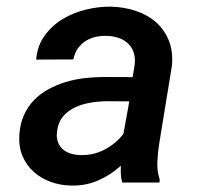

<svg xmlns="http://www.w3.org/2000/svg" viewBox="-20 -559 627 588"><path d="M354.5 0Q350.6 -12.7 350.1 -25.4Q349.6 -38.1 350.1 -51.3Q317.9 -22.5 280 -6.1Q242.2 10.3 198.2 9.3Q165 8.8 135.3 -2Q105.5 -12.7 83.5 -32.5Q61.5 -52.2 49.3 -80.3Q37.1 -108.4 39.1 -144Q41 -178.7 53 -205.6Q64.9 -232.4 84 -252.2Q103 -272 128.2 -285.6Q153.3 -299.3 181.6 -307.9Q210 -316.4 240 -319.8Q270 -323.2 299.8 -323.2L386.2 -322.8L392.1 -358.4Q395 -379.9 389.9 -396.7Q384.8 -413.6 373 -425Q361.3 -436.5 344.2 -442.6Q327.1 -448.7 306.2 -449.2Q287.6 -449.7 271 -445.6Q254.4 -441.4 240.7 -432.4Q227.1 -423.3 217.8 -409.7Q208.5 -396 204.6 -377L90.8 -376.5Q94.2 -418.5 116.2 -449.2Q138.2 -480 170.9 -500Q203.6 -520 242.7 -529.5Q281.7 -539.1 319.3 -538.6Q360.4 -537.6 396.2 -525.6Q432.1 -513.7 458 -490.7Q483.9 -467.8 497.3 -434.1Q510.7 -400.4 506.3 -356.4L467.8 -120.6Q463.4 -92.8 461.9 -64.5Q460.4 -36.1 469.2 -8.8L468.3 0ZM226.6 -84Q265.6 -83 299.8 -100.6Q334 -118.2 357.9 -148.9L376 -248.5L310.1 -249Q286.1 -249 260.3 -245.1Q234.4 -241.2 211.9 -231.2Q189.5 -221.2 173.8 -203.1Q158.2 -185.1 154.8 -156.7Q152.3 -138.7 157 -125.2Q161.6 -111.8 171.4 -102.8Q181.2 -93.8 195.3 -89.1Q209.5 -84.5 226.6 -84Z"/></svg>

Font: Roboto Mono Medium
Style: Italic
Weight: 500
Designer: Google
Version: Version 2.000985; 2015; ttfautohint (v1.3)